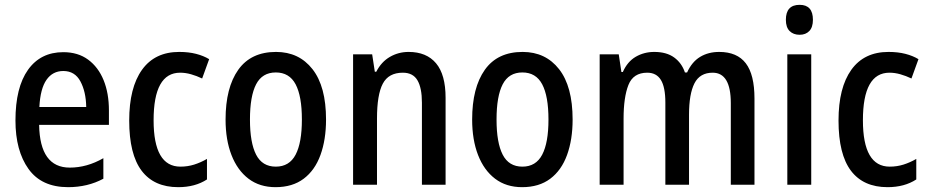

<svg xmlns="http://www.w3.org/2000/svg" viewBox="-20 -765 3848 795"><path d="M242 -549Q303 -549 345 -518Q387 -487 409 -433Q431 -379 431 -308V-248H142Q145 -71 269 -71Q340 -71 408 -110V-25Q343 10 262 10Q152 10 98 -65.5Q44 -141 44 -266Q44 -403 96 -476Q148 -549 242 -549ZM242 -471Q198 -471 172.5 -434.5Q147 -398 143 -322H337Q336 -385 313 -428Q290 -471 242 -471Z M718 10Q618 10 566.5 -58Q515 -126 515 -266Q515 -402 568 -476Q621 -550 722 -550Q761 -550 792 -542Q823 -534 846 -520L817 -440Q794 -451 771 -457.5Q748 -464 726 -464Q616 -464 616 -267Q616 -75 727 -75Q757 -75 784 -83.5Q811 -92 837 -107V-22Q788 10 718 10Z M1330 -270Q1330 -187 1307 -123.5Q1284 -60 1237.5 -25Q1191 10 1121 10Q1055 10 1009 -25Q963 -60 938.5 -123Q914 -186 914 -270Q914 -402 966.5 -476Q1019 -550 1123 -550Q1218 -550 1274 -478.5Q1330 -407 1330 -270ZM1015 -270Q1015 -174 1040.5 -124.5Q1066 -75 1122 -75Q1178 -75 1204 -124.5Q1230 -174 1230 -270Q1230 -367 1204 -416Q1178 -465 1122 -465Q1066 -465 1040.5 -416Q1015 -367 1015 -270Z M1672 -550Q1746 -550 1785.5 -503Q1825 -456 1825 -360V0H1727V-340Q1727 -401 1708.5 -432.5Q1690 -464 1648 -464Q1589 -464 1565 -418.5Q1541 -373 1541 -274V0H1442V-540H1521L1532 -468H1538Q1559 -509 1594.5 -529.5Q1630 -550 1672 -550Z M2351 -270Q2351 -187 2328 -123.5Q2305 -60 2258.5 -25Q2212 10 2142 10Q2076 10 2030 -25Q1984 -60 1959.5 -123Q1935 -186 1935 -270Q1935 -402 1987.5 -476Q2040 -550 2144 -550Q2239 -550 2295 -478.5Q2351 -407 2351 -270ZM2036 -270Q2036 -174 2061.5 -124.5Q2087 -75 2143 -75Q2199 -75 2225 -124.5Q2251 -174 2251 -270Q2251 -367 2225 -416Q2199 -465 2143 -465Q2087 -465 2061.5 -416Q2036 -367 2036 -270Z M2958 -550Q3032 -550 3068 -503Q3104 -456 3104 -357V0H3006V-338Q3006 -464 2931 -464Q2878 -464 2855.5 -420Q2833 -376 2833 -290V0H2735V-340Q2735 -404 2716.5 -434Q2698 -464 2660 -464Q2602 -464 2582 -413Q2562 -362 2562 -274V0H2463V-540H2542L2553 -467H2559Q2578 -510 2612.5 -530Q2647 -550 2689 -550Q2740 -550 2771.5 -527Q2803 -504 2816 -465H2825Q2845 -509 2879 -529.5Q2913 -550 2958 -550Z M3291 -745Q3346 -745 3346 -683Q3346 -652 3331 -636.5Q3316 -621 3291 -621Q3265 -621 3249.5 -636.5Q3234 -652 3234 -683Q3234 -745 3291 -745ZM3339 -540V0H3240V-540Z M3655 10Q3555 10 3503.5 -58Q3452 -126 3452 -266Q3452 -402 3505 -476Q3558 -550 3659 -550Q3698 -550 3729 -542Q3760 -534 3783 -520L3754 -440Q3731 -451 3708 -457.5Q3685 -464 3663 -464Q3553 -464 3553 -267Q3553 -75 3664 -75Q3694 -75 3721 -83.5Q3748 -92 3774 -107V-22Q3725 10 3655 10Z"/></svg>

Font: Noto Sans Telugu Condensed Medium
Style: Regular
Weight: 500
Width: 3
Designer: Jelle Bosma - Monotype Design Team
Foundry: Monotype Imaging Inc.
Version: Version 2.005; ttfautohint (v1.8.4.7-5d5b)